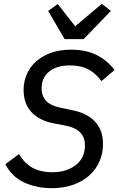

<svg xmlns="http://www.w3.org/2000/svg" viewBox="-20 -969 619 1001"><path d="M250 12Q171 12 106.5 -17.5Q42 -47 8 -113L79 -166Q109 -115 152 -93Q195 -71 252 -71Q294 -71 325.5 -82Q357 -93 379 -111.5Q401 -130 412 -155.5Q423 -181 423 -211Q423 -295 322 -314L259 -326Q184 -341 143.5 -385Q103 -429 103 -500Q103 -543 119.5 -581.5Q136 -620 168 -648.5Q200 -677 245.5 -693.5Q291 -710 350 -710Q430 -710 486 -681Q542 -652 577 -604L509 -546Q481 -585 442 -606.5Q403 -628 344 -628Q277 -628 237 -596.5Q197 -565 197 -508Q197 -426 297 -407L359 -394Q434 -379 475.5 -335Q517 -291 517 -218Q517 -171 499.5 -129.5Q482 -88 448 -56.5Q414 -25 364 -6.5Q314 12 250 12ZM317 -765 231 -912 281 -948 372 -832 511 -949 558 -912 416 -765Z"/></svg>

Font: IBM Plex Sans Text
Style: Italic
Weight: 450
Italic angle: -11°
Designer: Mike Abbink, Paul van der Laan, Pieter van Rosmalen
Foundry: Bold Monday
Version: Version 3.005